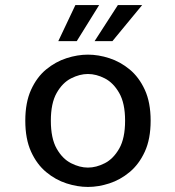

<svg xmlns="http://www.w3.org/2000/svg" viewBox="-20 -728 690 759"><path d="M327.5 11Q286.5 11 243 -3Q199.5 -17 162.5 -47.8Q125.5 -78.5 102.8 -128.5Q80 -178.5 80 -251Q80 -323 102.8 -373Q125.5 -423 162.5 -453.5Q199.5 -484 243 -498Q286.5 -512 327.5 -512Q369 -512 412.2 -498Q455.5 -484 492.5 -453.5Q529.5 -423 552.5 -373Q575.5 -323 575.5 -251Q575.5 -178.5 552.5 -128.5Q529.5 -78.5 492.5 -47.8Q455.5 -17 412.2 -3Q369 11 327.5 11ZM327.5 -65.5Q360.5 -65.5 394.2 -82.8Q428 -100 451.2 -140.5Q474.5 -181 474.5 -251Q474.5 -320 451.2 -360.5Q428 -401 394.2 -418.2Q360.5 -435.5 327.5 -435.5Q295 -435.5 261 -418.2Q227 -401 204 -360.5Q181 -320 181 -251Q181 -181 204 -140.5Q227 -100 261 -82.8Q295 -65.5 327.5 -65.5ZM354 -565.5 446 -708H542L424.5 -565.5ZM210.5 -565.5 278 -708H372L283.5 -565.5Z"/></svg>

Font: Trispace
Style: Regular
Weight: 400
Designer: Tyler Finck
Foundry: Etcetera Type Company
Version: Version 1.210; ttfautohint (v1.8.3)